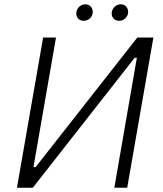

<svg xmlns="http://www.w3.org/2000/svg" viewBox="-20 -875 762 895"><path d="M59 0H133L608 -606H618L513 0H573L695 -700H620L146 -96H136L241 -700H181ZM368 -778C389 -777 409 -792 412 -814C415 -835 401 -854 380 -855C358 -856 339 -839 336 -818C333 -797 346 -779 368 -778ZM533 -778C554 -777 574 -792 577 -814C580 -835 566 -854 545 -855C523 -856 504 -839 501 -818C498 -797 511 -779 533 -778Z"/></svg>

Font: Fixel Display Light
Style: Italic
Weight: 300
Italic angle: -10°
Designer: AlfaBravo + MacPaw
Foundry: Kyrylo Tkachov, Marchela Mozhyna, Serhii Makarenko, Maria Weinstein, Zakhar Kryvoshyya
Version: Version 1.210;Glyphs 3.2 (3217)